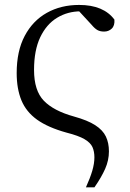

<svg xmlns="http://www.w3.org/2000/svg" viewBox="-20 -551 535 793"><path d="M334.9 222.7Q352.2 184.5 361.1 154.5Q369.9 124.4 369.9 98.6Q369.9 74.8 361.9 56.6Q353.9 38.5 329.2 23.9Q304.4 9.3 254.6 -3.3Q178.1 -24.5 133 -56.8Q88 -89.2 68.4 -136.8Q48.9 -184.5 48.9 -249.2Q48.9 -340 82 -402.6Q115.1 -465.3 173.4 -498Q231.6 -530.6 306.6 -530.6Q357.9 -530.6 394.3 -515.2Q430.7 -499.7 452.5 -470.1Q454.5 -445.3 441.6 -432.9Q428.7 -420.6 409.9 -420.6Q393.4 -420.6 382.2 -427Q370.9 -433.5 358.5 -448.4L295.7 -516.4L372.1 -494.7Q354.5 -499 341.8 -501.6Q329.2 -504.2 313.4 -504.2Q259.6 -504.2 215.6 -477.5Q171.7 -450.8 146.1 -397Q120.6 -343.2 120.6 -262Q120.6 -176.8 161.1 -134.9Q201.7 -93 285.2 -69.9Q341.8 -54.3 373.2 -34Q404.7 -13.7 417.3 12.8Q429.9 39.2 429.9 74.2Q429.9 111 414.4 146.1Q398.9 181.2 370.1 222.7Z"/></svg>

Font: Noto Serif HK ExtraLight
Style: Regular
Weight: 200
Designer: Ryoko NISHIZUKA 西塚涼子 (kana & ideographs); Frank Grießhammer (Latin, Greek & Cyrillic); Wenlong ZHANG 张文龙 (bopomofo); San
Foundry: Adobe
Version: Version 2.002-H1;hotconv 1.1.0;makeotfexe 2.6.0